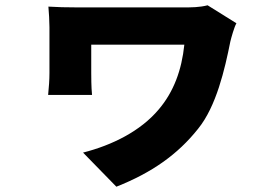

<svg xmlns="http://www.w3.org/2000/svg" viewBox="-20 -591 1040 726"><path d="M874 -503 765 -571C734 -563 704 -563 671 -563H273C234 -563 191 -564 163 -566C165 -543 167 -511 167 -488V-315C167 -290 165 -261 162 -232H328C325 -262 325 -303 325 -315V-422H677C667 -326 637 -244 580 -177C511 -95 404 -42 294 -14L420 115C554 62 652 -7 729 -104C798 -189 830 -329 851 -434C854 -447 866 -490 874 -503Z"/></svg>

Font: Source Han Sans HK Heavy
Style: Regular
Weight: 900
Designer: Ryoko NISHIZUKA 西塚涼子 (kana, bopomofo & ideographs); Paul D. Hunt (Latin, Greek & Cyrillic); Sandoll Communications 산돌커뮤니
Foundry: Adobe
Version: Version 2.000;hotconv 1.0.107;makeotfexe 2.5.65593